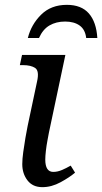

<svg xmlns="http://www.w3.org/2000/svg" viewBox="-20 -763 422 793"><path d="M155 10Q115 10 93.5 -18Q72 -46 72 -85Q72 -106 76 -135Q80 -164 85 -193.5Q90 -223 94 -242L133 -426Q143 -470 125.5 -482Q108 -494 75 -494H62L71 -536H250L182 -215Q180 -204 176 -183Q172 -162 169.5 -140Q167 -118 167 -104Q167 -53 200 -53Q217 -53 235 -60.5Q253 -68 272 -79L290 -50Q268 -31 230.5 -10.5Q193 10 155 10ZM95 -606Q109 -662 150 -702.5Q191 -743 256 -743Q316 -743 347 -707.5Q378 -672 382 -606H336Q332 -641 309 -657.5Q286 -674 249 -674Q212 -674 184.5 -658Q157 -642 141 -606Z"/></svg>

Font: NotoSerif-Italic
Style: Regular
Weight: 400
Italic angle: -12°
Designer: Monotype Design Team
Foundry: Monotype Imaging Inc.
Version: Version 2.007; ttfautohint (v1.8) -l 8 -r 50 -G 200 -x 14 -D